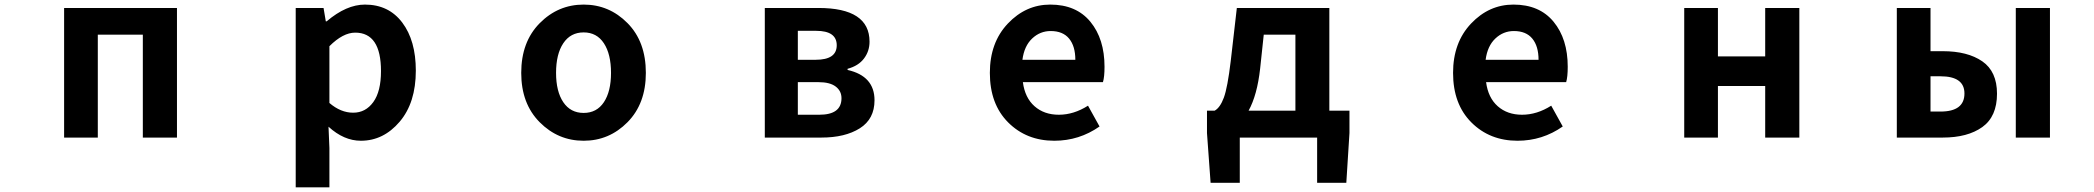

<svg xmlns="http://www.w3.org/2000/svg" viewBox="-20 -594 9040 829"><path d="M256.8 0V-559.6H744.1V0H596.7V-444.3H402.3V0Z M1256.8 214.8V-559.6H1377L1386.7 -502H1390.6Q1475.6 -574.2 1555.7 -574.2Q1658.2 -574.2 1716.8 -496.6Q1775.4 -418.9 1775.4 -289.1Q1775.4 -150.4 1705.6 -68.4Q1635.7 13.7 1538.1 13.7Q1464.8 13.7 1398.4 -46.9L1402.3 44.9V214.8ZM1625 -287.1Q1625 -453.1 1513.7 -453.1Q1460.9 -453.1 1402.3 -394.5V-149.4Q1451.2 -107.4 1504.9 -107.4Q1558.6 -107.4 1591.8 -153.3Q1625 -199.2 1625 -287.1Z M2230.5 -279.3Q2230.5 -413.1 2310.1 -493.7Q2389.6 -574.2 2500 -574.2Q2610.4 -574.2 2689.5 -494.1Q2768.6 -414.1 2768.6 -279.3Q2768.6 -146.5 2689.5 -66.4Q2610.4 13.7 2500 13.7Q2389.6 13.7 2310.1 -66.4Q2230.5 -146.5 2230.5 -279.3ZM2618.2 -279.3Q2618.2 -360.4 2587.4 -407.2Q2556.6 -454.1 2500 -454.1Q2443.4 -454.1 2412.1 -407.2Q2380.9 -360.4 2380.9 -279.3Q2380.9 -199.2 2412.1 -152.8Q2443.4 -106.4 2500 -106.4Q2556.6 -106.4 2587.4 -152.8Q2618.2 -199.2 2618.2 -279.3Z M3282.2 0V-559.6H3513.7Q3734.4 -559.6 3734.4 -414.1Q3734.4 -373 3710.4 -341.3Q3686.5 -309.6 3639.6 -296.9V-292Q3755.9 -265.6 3755.9 -161.1Q3755.9 -80.1 3692.4 -40Q3628.9 0 3526.4 0ZM3424.8 -335.9H3502Q3592.8 -335.9 3592.8 -398.4Q3592.8 -460.9 3503.9 -460.9H3424.8ZM3424.8 -98.6H3517.6Q3613.3 -98.6 3613.3 -169.9Q3613.3 -201.2 3588.4 -220.2Q3563.5 -239.3 3513.7 -239.3H3424.8Z M4532.2 13.7Q4412.1 13.7 4333 -65.4Q4253.9 -144.5 4253.9 -279.3Q4253.9 -410.2 4331.5 -492.2Q4409.2 -574.2 4514.6 -574.2Q4627 -574.2 4688 -500Q4749 -425.8 4749 -305.7Q4749 -261.7 4742.2 -239.3H4396.5Q4405.3 -171.9 4446.8 -135.3Q4488.3 -98.6 4551.8 -98.6Q4616.2 -98.6 4677.7 -137.7L4727.5 -47.9Q4639.6 13.7 4532.2 13.7ZM4394.5 -335.9H4623Q4623 -394.5 4596.2 -427.2Q4569.3 -460 4516.6 -460Q4470.7 -460 4436.5 -427.7Q4402.3 -395.5 4394.5 -335.9Z M5436.5 -444.3 5420.9 -297.9Q5408.2 -183.6 5371.1 -116.2H5573.2V-444.3ZM5719.7 -116.2H5806.6V-19.5L5793 195.3H5667V0H5333V195.3H5207L5191.4 -19.5V-116.2H5224.6Q5248 -128.9 5264.2 -172.4Q5280.3 -215.8 5293.9 -330.1L5320.3 -559.6H5719.7Z M6532.2 13.7Q6412.1 13.7 6333 -65.4Q6253.9 -144.5 6253.9 -279.3Q6253.9 -410.2 6331.5 -492.2Q6409.2 -574.2 6514.6 -574.2Q6627 -574.2 6688 -500Q6749 -425.8 6749 -305.7Q6749 -261.7 6742.2 -239.3H6396.5Q6405.3 -171.9 6446.8 -135.3Q6488.3 -98.6 6551.8 -98.6Q6616.2 -98.6 6677.7 -137.7L6727.5 -47.9Q6639.6 13.7 6532.2 13.7ZM6394.5 -335.9H6623Q6623 -394.5 6596.2 -427.2Q6569.3 -460 6516.6 -460Q6470.7 -460 6436.5 -427.7Q6402.3 -395.5 6394.5 -335.9Z M7252 0V-559.6H7397.5V-350.6H7601.6V-559.6H7749V0H7601.6V-222.7H7397.5V0Z M8169.9 0V-559.6H8315.4V-373H8368.2Q8475.6 -373 8539.1 -329.1Q8602.5 -285.2 8602.5 -189.5Q8602.5 -90.8 8539.1 -45.4Q8475.6 0 8368.2 0ZM8315.4 -112.3H8358.4Q8461.9 -112.3 8461.9 -190.4Q8461.9 -264.6 8358.4 -264.6H8315.4ZM8683.6 0V-559.6H8831.1V0Z"/></svg>

Font: Gen Shin Gothic Monospace Bold
Style: Bold
Weight: 700
Designer: [Source Han Sans]
Ryoko NISHIZUKA  (kana & ideographs); Paul D. Hunt (Latin, Greek & Cyrillic); Wenlong ZHANG  (bopomofo
Version: Version 1.002.20150607